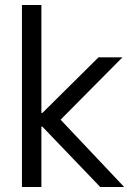

<svg xmlns="http://www.w3.org/2000/svg" viewBox="-20 -750 540 770"><path d="M68 0V-730H146V-297H150L375 -520H471L223 -270L478 0H382L150 -242H146V0Z"/></svg>

Font: M PLUS Code Latin
Style: Regular
Weight: 400
Designer: Coji Morishita
Foundry: UNDERFOREST DESIGN
Version: Version 1.002; ttfautohint (v1.8.3)